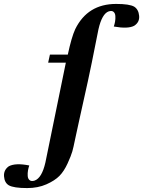

<svg xmlns="http://www.w3.org/2000/svg" viewBox="-161 -726 728 977"><path d="M522 -692Q544 -678 547 -645.5Q550 -613 522 -595Q491 -578 418 -591Q422 -602 424.5 -616Q427 -630 426 -644.5Q425 -659 416.5 -666Q408 -673 392 -668Q358 -656 340 -577L306 -407L286 -312Q265 -218 244 -122.5Q223 -27 223 -26Q222 -22 220 -12Q213 23 207 44.5Q201 66 183 105.5Q165 145 141.5 169Q118 193 75 212Q32 231 -23 231Q-91 231 -116 217Q-138 204 -140.5 171.5Q-143 139 -116 120Q-82 102 -12 116Q-16 127 -18.5 141Q-21 155 -20 169.5Q-19 184 -10 191Q-1 198 15 193Q52 180 70 101L174 -407H84L93 -448H184Q203 -537 222 -578Q285 -706 430 -706Q498 -706 522 -692Z"/></svg>

Font: GFS Artemisia
Style: Bold Italic
Weight: 700
Italic angle: -12°
Designer: Designed by Takis Katsoulidis and George D. Matthiopoulos.
Foundry: Designed by Takis Katsoulidis and George D. Matthiopoulos.
Version: Version 1.0